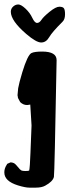

<svg xmlns="http://www.w3.org/2000/svg" viewBox="-43 -653 314 868"><path d="M238.8 -553.7Q192.9 -508.3 179.2 -484.6Q165.5 -460.9 143.1 -460.9Q120.6 -460.9 75.7 -499.5Q6.3 -559.1 5.9 -599.6Q5.9 -613.8 16.4 -623.3Q26.9 -632.8 39.6 -632.8Q52.2 -632.8 72.3 -614Q92.3 -595.2 103 -572.3Q113.8 -549.3 124.5 -549.3Q135.3 -549.3 144.3 -563.2Q153.3 -577.1 181.4 -599.9Q209.5 -622.6 225.3 -622.6Q241.2 -622.6 246.1 -615.2Q251 -607.9 251 -588.4Q251 -564.9 238.8 -553.7ZM147.5 -419.9Q212.9 -419.9 212.9 -381.3Q212.9 -380.9 212.9 -380.4Q203.6 136.2 200.7 147Q195.3 168 161.1 186.5Q145.5 195.3 118.2 195.3H89.8Q71.3 195.3 38.1 185.1Q-23.4 166 -23.4 127V125Q-23.4 107.9 -11.7 90.3L-10.7 87.9L4.4 81.1H5.9Q11.2 81.1 18.6 84Q25.9 86.9 36.9 100.8Q47.9 114.7 53.2 117.4Q58.6 120.1 71.5 120.1Q84.5 120.1 88.9 118.2Q92.3 104.5 94.7 37.6L99.6 -85.9L93.8 -180.2L80.6 -178.2H80.1Q79.6 -178.2 79.1 -178.2Q62 -178.2 48.3 -191.4L38.6 -209.5Q37.1 -214.4 37.1 -219.7L36.1 -221.2L39.1 -253.9Q43 -276.9 57.6 -325.7Q81.5 -404.3 99.1 -413.1Q112.8 -419.9 147.5 -419.9Z"/></svg>

Font: Drukaatie burti
Style: Demi
Weight: 600
Version: Version 0.14